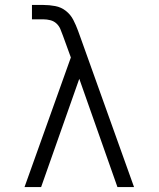

<svg xmlns="http://www.w3.org/2000/svg" viewBox="-20 -755 640 775"><path d="M79 0 266 -523 234 -611Q229 -625 223.5 -638Q218 -651 207.5 -660.5Q197 -670 183 -673.5Q169 -677 155 -677H109V-735H155Q179 -735 203 -730.5Q227 -726 246 -711Q265 -696 276 -674.5Q287 -653 295 -631L308 -595L521 0H454L300 -437L146 0Z"/></svg>

Font: Iosevka Etoile Light
Style: Regular
Weight: 300
Designer: Belleve Invis
Foundry: Belleve Invis
Version: Version 25.0.1; ttfautohint (v1.8.4)